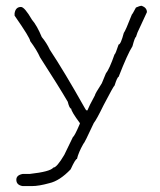

<svg xmlns="http://www.w3.org/2000/svg" viewBox="-20 -463 540 649"><path d="M459 -443.4Q476.6 -437 476.6 -421.9L453.1 -371.1Q443.4 -352.1 439.5 -337.9Q436 -337.9 427.7 -306.6Q411.1 -280.8 380.9 -203.1Q376.5 -203.1 367.2 -173.8Q364.7 -173.8 330.1 -107.4Q306.6 -59.1 296.9 -46.9Q265.1 22 261.7 23.4Q245.1 52.7 240.2 74.2Q234.9 74.2 218.8 109.4Q181.6 148.4 146.5 156.2Q111.3 166 87.9 166H56.6Q35.2 162.6 35.2 144.5Q35.2 128.9 56.6 125H80.1Q150.4 117.2 160.2 103.5Q171.9 103.5 197.3 60.5L226.6 0Q231.9 -2.4 250 -44.9V-46.9Q220.7 -86.4 220.7 -95.7Q214.8 -95.7 209 -119.1Q178.7 -170.9 115.2 -269.5Q105 -293 82 -324.2Q82 -334.5 29.3 -410.2V-418Q32.7 -439.5 50.8 -439.5Q63 -439.5 87.9 -396.5Q105.5 -376 121.1 -337.9Q137.7 -317.9 148.4 -294.9Q197.8 -220.2 265.6 -99.6Q270.5 -89.8 273.4 -89.8H275.4Q280.3 -103 300.8 -140.6Q300.8 -145.5 324.2 -181.6L337.9 -214.8Q349.6 -229 367.2 -279.3Q370.1 -279.3 380.9 -312.5Q388.2 -312.5 398.4 -351.6Q404.3 -358.9 425.8 -414.1Q427.2 -414.1 439.5 -437.5Q452.1 -443.4 459 -443.4Z"/></svg>

Font: CEF Fonts CJK Mono
Style: Regular
Weight: 400
Designer: PartyBoss (派对大魔王)
Version: Release 2.25